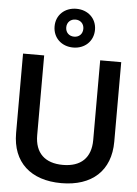

<svg xmlns="http://www.w3.org/2000/svg" viewBox="-64 -1028 781 1091"><g transform="rotate(5 327.0 -483.0)"><path d="M327.5 14.5C502 14.5 607 -80.5 607 -246.5V-700H487V-245C487 -144 430 -89.5 327.5 -89.5C224.5 -89.5 167.5 -144 167.5 -245V-700H47V-246.5C47 -80.5 152.5 14.5 327.5 14.5ZM327.5 -759C393 -759 442.5 -804.5 442.5 -870C442.5 -935 393 -980 327.5 -980C261 -980 212 -935 212 -870C212 -804.5 261 -759 327.5 -759ZM327.5 -821C299 -821 278.5 -840.5 278.5 -870C278.5 -898.5 299 -918.5 327.5 -918.5C356 -918.5 376 -898.5 376 -870C376 -840.5 356 -821 327.5 -821Z"/></g></svg>

Font: MCL Standard Medium
Style: Regular
Weight: 500
Designer: Květoslav Bartoš
Foundry: Florian Karsten
Version: Version 1.001;Glyphs 3.2.3 (3260)